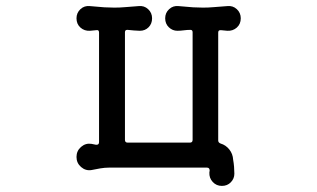

<svg xmlns="http://www.w3.org/2000/svg" viewBox="-20 -535 1040 630"><path d="M726 -434 705 -436H703Q696 -436 696 -428V-74Q696 -67 704 -64Q721 -59 732.5 -44.5Q744 -30 745 -11Q747 0 748 12Q749 24 749 35Q749 51 737.5 63Q726 75 708 75Q690 75 678 62Q666 49 667 31Q667 29 667.5 27.5Q668 26 668 25Q668 15 659 15H338Q324 15 309 17.5Q294 20 280 23Q261 26 246 13Q231 0 231 -20Q231 -40 246 -53Q261 -66 280 -63Q284 -62 287.5 -61.5Q291 -61 295 -60H297Q305 -60 305 -69V-428Q305 -438 296 -436L275 -434Q257 -433 244 -444.5Q231 -456 231 -475Q231 -493 244 -505Q257 -517 275 -515Q305 -512 322.5 -511Q340 -510 355 -510Q373 -510 390 -511.5Q407 -513 435 -515Q453 -517 466 -505Q479 -493 479 -475Q479 -457 467.5 -445.5Q456 -434 439 -434Q430 -434 420 -435Q410 -436 399 -437H397Q390 -437 390 -429V-76Q390 -67 399 -67H603Q612 -67 612 -76V-429Q612 -437 605 -437Q594 -437 583 -435.5Q572 -434 562 -434Q546 -434 534 -445.5Q522 -457 522 -475Q522 -493 535 -505Q548 -517 566 -515Q596 -512 613.5 -511Q631 -510 646 -510Q664 -510 680.5 -511.5Q697 -513 726 -515Q744 -517 757 -505Q770 -493 770 -475Q770 -456 757 -444.5Q744 -433 726 -434Z"/></svg>

Font: Kiwi Maru Medium
Style: Regular
Weight: 500
Designer: Hiroki-Chan
Version: Version 1.100